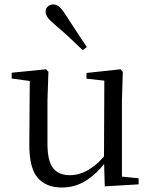

<svg xmlns="http://www.w3.org/2000/svg" viewBox="-20 -838 693 873"><path d="M260.9 14.6Q189.8 14.6 151.1 -29.8Q112.3 -74.2 113.3 -185.8L115.5 -483.7L137.7 -466.6L33.1 -481V-507.3L189.5 -523L200.2 -511.5L195.8 -380.4V-185.1Q195.8 -105.3 221.6 -73.3Q247.4 -41.4 296.3 -41.4Q342.8 -41.4 386.1 -68.1Q429.4 -94.9 464.9 -141.8L488.1 -103H461.7Q423.1 -51 373.2 -18.2Q323.3 14.6 260.9 14.6ZM456.4 9.3 452.8 -114.1V-115.5L454.4 -471.2L373.2 -480.3V-506.2L528.2 -523L538.4 -511.5L534.4 -380.4V-35L610.3 -27.4V0.2ZM374.8 -624 356 -610.1Q325.9 -639.2 295.1 -667.9Q264.3 -696.6 231.7 -723.8Q208.8 -742.9 198.1 -757Q187.4 -771.1 187.4 -783.8Q187.4 -800.3 198.2 -809.1Q208.9 -817.9 221.8 -817.9Q236 -817.9 248.5 -807.8Q261 -797.8 276.8 -773Q302.1 -734 326.5 -696.9Q350.9 -659.9 374.8 -624Z"/></svg>

Font: Noto Serif KR ExtraLight
Style: Regular
Weight: 200
Designer: Ryoko NISHIZUKA 西塚涼子 (kana & ideographs); Frank Grießhammer (Latin, Greek & Cyrillic); Wenlong ZHANG 张文龙 (bopomofo); San
Foundry: Adobe
Version: Version 2.002-H1;hotconv 1.1.0;makeotfexe 2.6.0